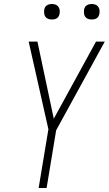

<svg xmlns="http://www.w3.org/2000/svg" viewBox="-20 -944 546 964"><path d="M174 0 223 -295 124 -735H168L250 -348L462 -735H506L262 -290L214 0ZM441 -846Q431 -846 422.5 -849Q414 -852 408.5 -859Q403 -866 402 -875.5Q401 -885 402 -895Q403 -901 406 -907Q409 -913 415 -917Q421 -921 427.5 -922.5Q434 -924 440 -924Q450 -924 458.5 -921Q467 -918 472.5 -911Q478 -904 479.5 -894.5Q481 -885 479 -875Q478 -869 475 -863Q472 -857 466.5 -853Q461 -849 454 -847.5Q447 -846 441 -846ZM241 -846Q231 -846 222.5 -849Q214 -852 208.5 -859Q203 -866 202 -875.5Q201 -885 202 -895Q203 -901 206 -907Q209 -913 215 -917Q221 -921 227.5 -922.5Q234 -924 240 -924Q250 -924 258.5 -921Q267 -918 272.5 -911Q278 -904 279.5 -894.5Q281 -885 279 -875Q278 -869 275 -863Q272 -857 266.5 -853Q261 -849 254 -847.5Q247 -846 241 -846Z"/></svg>

Font: Iosevka SS18 Extralight
Style: Italic
Weight: 200
Italic angle: -9°
Monospace: yes
Designer: Belleve Invis
Foundry: Belleve Invis
Version: Version 25.1.1; ttfautohint (v1.8.4)